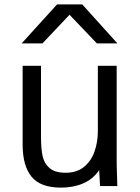

<svg xmlns="http://www.w3.org/2000/svg" viewBox="-20 -851 640 878"><path d="M83.5 -190V-550H167.5V-224Q167.5 -171.5 174.8 -137.5Q182 -103.5 206.8 -82.2Q231.5 -61 280.5 -61Q331.5 -61 364.5 -88.2Q397.5 -115.5 412.5 -158.8Q427.5 -202 427.5 -252V-550H513.5V-119Q513.5 -86 515.5 -38Q515.5 -27 516.5 0H437.5L433.5 -73Q405 -31.5 360 -12.2Q315 7 258.5 7Q165 7 124.2 -43Q83.5 -93 83.5 -190ZM241 -831H356L517 -652.5H423L298 -783.5L174 -652.5H79Z"/></svg>

Font: JuliaMono
Style: Regular
Weight: 400
Monospace: yes
Designer: cormullion
Foundry: corm
Version: Version 0.055; ttfautohint (v1.8.4)